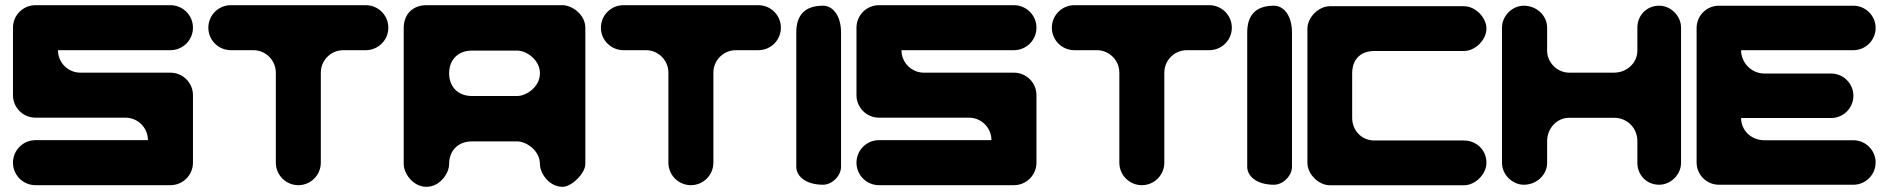

<svg xmlns="http://www.w3.org/2000/svg" viewBox="-20 -714 7279 740"><path d="M636.9 -694H116.7C68.8 -694 30 -655.2 30 -607.3V-347.2C30 -299.3 68.8 -260.5 116.7 -260.5H463.5C511.4 -260.5 550.2 -221.6 550.2 -173.8H116.7C68.8 -173.8 30 -134.9 30 -87C30 -39.2 68.8 -0.3 116.7 -0.3H636.9C684.8 -0.3 723.7 -39.2 723.7 -87V-347.2C723.7 -395.1 684.8 -433.9 636.9 -433.9H290.1C242.2 -433.9 203.4 -472.7 203.4 -520.6H636.9C684.8 -520.6 723.7 -559.4 723.7 -607.3C723.7 -655.2 684.8 -694 636.9 -694Z M869.7 -694C821.8 -694 783 -655.2 783 -607.3C783 -559.4 821.8 -520.6 869.7 -520.6H956.4C1004.3 -520.6 1043.1 -481.8 1043.1 -433.9V-87C1043.1 -39.2 1081.9 -0.3 1129.8 -0.3C1177.7 -0.3 1216.5 -39.2 1216.5 -87V-433.9C1216.5 -481.8 1255.4 -520.6 1303.2 -520.6H1389.9C1437.8 -520.6 1476.7 -559.4 1476.7 -607.3C1476.7 -655.2 1437.8 -694 1389.9 -694Z M1711 -81.5C1711 -134 1746 -169 1798.5 -169H1973.5C2008.5 -169 2061 -134 2061 -81.5C2061 -46.5 2096 6 2148.5 6C2183.5 6 2236 -46.5 2236 -81.5V-606.5C2236 -659 2183.5 -694 2148.5 -694H1623.5C1571 -694 1536 -659 1536 -606.5V-81.5C1536 -46.5 1571 6 1623.5 6C1676 6 1711 -46.5 1711 -81.5ZM1973.5 -344H1798.5C1746 -344 1711 -379 1711 -431.5C1711 -484 1746 -519 1798.5 -519H1973.5C2008.5 -519 2061 -484 2061 -431.5C2061 -379 2008.5 -344 1973.5 -344Z M2382.7 -694C2334.8 -694 2296 -655.2 2296 -607.3C2296 -559.4 2334.8 -520.6 2382.7 -520.6H2469.4C2517.3 -520.6 2556.1 -481.8 2556.1 -433.9V-87C2556.1 -39.2 2594.9 -0.3 2642.8 -0.3C2690.7 -0.3 2729.5 -39.2 2729.5 -87V-433.9C2729.5 -481.8 2768.4 -520.6 2816.2 -520.6H2902.9C2950.8 -520.6 2989.7 -559.4 2989.7 -607.3C2989.7 -655.2 2950.8 -694 2902.9 -694Z M3152.5 -692C3083.5 -692 3049 -657.5 3049 -588.5V-71C3049 -36.5 3083.5 -2 3152.5 -2C3187 -2 3221.5 -36.5 3221.5 -71V-588.5C3221.5 -657.5 3187 -692 3152.5 -692Z M3887.9 -694H3367.7C3319.8 -694 3281 -655.2 3281 -607.3V-347.2C3281 -299.3 3319.8 -260.5 3367.7 -260.5H3714.5C3762.4 -260.5 3801.2 -221.6 3801.2 -173.8H3367.7C3319.8 -173.8 3281 -134.9 3281 -87C3281 -39.2 3319.8 -0.3 3367.7 -0.3H3887.9C3935.8 -0.3 3974.7 -39.2 3974.7 -87V-347.2C3974.7 -395.1 3935.8 -433.9 3887.9 -433.9H3541.1C3493.2 -433.9 3454.4 -472.7 3454.4 -520.6H3887.9C3935.8 -520.6 3974.7 -559.4 3974.7 -607.3C3974.7 -655.2 3935.8 -694 3887.9 -694Z M4120.7 -694C4072.8 -694 4034 -655.2 4034 -607.3C4034 -559.4 4072.8 -520.6 4120.7 -520.6H4207.4C4255.3 -520.6 4294.1 -481.8 4294.1 -433.9V-87C4294.1 -39.2 4332.9 -0.3 4380.8 -0.3C4428.7 -0.3 4467.5 -39.2 4467.5 -87V-433.9C4467.5 -481.8 4506.4 -520.6 4554.2 -520.6H4640.9C4688.8 -520.6 4727.7 -559.4 4727.7 -607.3C4727.7 -655.2 4688.8 -694 4640.9 -694Z M4890.5 -692C4821.5 -692 4787 -657.5 4787 -588.5V-71C4787 -36.5 4821.5 -2 4890.5 -2C4925 -2 4959.5 -36.5 4959.5 -71V-588.5C4959.5 -657.5 4925 -692 4890.5 -692Z M5105.2 -690C5062.1 -690 5019 -646.9 5019 -603.8V-86.2C5019 -43.1 5062.1 0 5105.2 0H5622.8C5665.9 0 5709 -43.1 5709 -86.2C5709 -140.2 5665.9 -172.5 5622.8 -172.5H5277.8C5223.8 -172.5 5191.5 -215.6 5191.5 -258.8V-431.2C5191.5 -485.2 5223.8 -517.5 5277.8 -517.5H5622.8C5665.9 -517.5 5709 -560.6 5709 -603.8C5709 -646.9 5665.9 -690 5622.8 -690Z M5942.9 -607.9C5942.9 -652.7 5903.6 -692 5853.1 -692C5808.3 -692 5769 -652.7 5769 -607.9V-86.1C5769 -41.3 5808.3 -2 5853.1 -2C5903.6 -2 5942.9 -41.3 5942.9 -86.1V-170.3C5942.9 -220.8 5982.2 -260 6027 -260H6201C6251.4 -260 6290.7 -220.8 6290.7 -170.3V-86.1C6290.7 -41.3 6324.4 -2 6374.9 -2C6419.7 -2 6459 -41.3 6459 -86.1V-607.9C6459 -652.7 6419.7 -692 6374.9 -692C6324.4 -692 6290.7 -652.7 6290.7 -607.9V-518.1C6290.7 -473.2 6251.4 -434 6201 -434H6027C5982.2 -434 5942.9 -473.2 5942.9 -518.1Z M6604.7 -692C6557.6 -692 6519 -653.4 6519 -606.3V-87.7C6519 -40.6 6557.6 -2 6604.7 -2H7123.3C7170.4 -2 7209 -40.6 7209 -87.7C7209 -134.9 7170.4 -173.4 7123.3 -173.4H6780.4C6729 -173.4 6690.4 -212 6690.4 -259.1H7037.6C7084.7 -259.1 7123.3 -297.7 7123.3 -344.9C7123.3 -392 7084.7 -430.6 7037.6 -430.6H6780.4C6729 -430.6 6690.4 -473.4 6690.4 -520.6H6780.4H7123.3C7170.4 -520.6 7209 -559.1 7209 -606.3C7209 -653.4 7170.4 -692 7123.3 -692Z"/></svg>

Font: OpenLukyanov
Style: Regular
Weight: 400
Designer: Michail Lukyanov
Foundry: book-let.ru
Version: Version 2.1